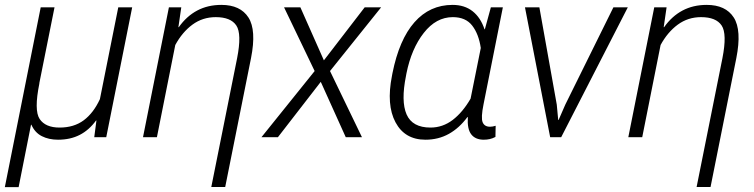

<svg xmlns="http://www.w3.org/2000/svg" viewBox="-26 -558 3067 781"><path d="M195.8 -528.3 133.8 -218.8 134.3 -219.2Q111.8 -108.9 135.3 -74Q158.7 -39.1 216.3 -39.1Q274.9 -39.1 314.7 -68.8Q354.5 -98.6 380.4 -154.8L455.1 -528.3H511.7L406.2 0H357.4L366.2 -67.4L364.7 -67.9Q336.4 -28.8 298.3 -9.3Q260.3 10.3 210 10.3Q172.4 10.3 144 -4.2Q115.7 -18.6 101.6 -50.8L100.1 -50.3L49.8 203.1H-6.3L139.6 -528.3Z M699.7 -447.8 701.2 -447.3Q732.9 -492.2 776.1 -515.1Q819.3 -538.1 874.5 -538.1Q951.7 -538.1 984.6 -486.8Q1017.6 -435.5 995.1 -321.8L890.1 202.6H833.5L938.5 -321.3Q958 -420.4 935.3 -454.3Q912.6 -488.3 851.6 -488.3Q798.3 -488.3 756.8 -457.8Q715.3 -427.2 687 -375L612.3 0H555.7L661.1 -528.3H711.4Z M1291.5 -312.5 1457.5 -528.3H1524.4L1316.4 -269L1446.3 0H1380.4L1278.8 -225.1L1104.5 0H1037.6L1253.9 -269L1129.4 -528.3H1195.8Z M2019.5 -528.3 1940.9 -133.8Q1929.7 -78.6 1937.3 -60.5Q1944.8 -42.5 1967.3 -42.5Q1972.7 -42.5 1978.3 -43.5Q1983.9 -44.4 1990.2 -46.4L1989.3 -1Q1977.1 5.4 1965.8 7.8Q1954.6 10.3 1941.9 10.3Q1907.7 10.3 1890.9 -11.5Q1874 -33.2 1877 -81.5L1875.5 -82Q1842.3 -37.1 1799.8 -13.4Q1757.3 10.3 1704.6 10.3Q1620.6 10.3 1582.8 -60.5Q1544.9 -131.3 1568.4 -249.5L1570.3 -259.8Q1597.7 -397 1659.9 -467.5Q1722.2 -538.1 1814.9 -538.1Q1863.8 -538.1 1896.5 -512.2Q1929.2 -486.3 1944.8 -439H1946.3L1970.7 -528.3ZM1625.5 -249.5Q1604.5 -146 1627.9 -92.5Q1651.4 -39.1 1725.1 -39.1Q1774.9 -39.1 1815.7 -70.3Q1856.4 -101.6 1888.2 -156.7L1929.7 -362.8Q1921.4 -419.4 1894.8 -453.9Q1868.2 -488.3 1815.9 -488.3Q1748 -488.3 1697.8 -424.1Q1647.5 -359.9 1627.4 -259.8Z M2238.8 -132.3 2244.6 -70.3 2246.1 -69.8 2273.4 -132.3 2469.2 -528.3H2527.8L2256.8 0H2211.9L2109.4 -528.3H2168Z M2673.8 -447.8 2675.3 -447.3Q2707 -492.2 2750.2 -515.1Q2793.5 -538.1 2848.6 -538.1Q2925.8 -538.1 2958.7 -486.8Q2991.7 -435.5 2969.2 -321.8L2864.3 202.6H2807.6L2912.6 -321.3Q2932.1 -420.4 2909.4 -454.3Q2886.7 -488.3 2825.7 -488.3Q2772.5 -488.3 2731 -457.8Q2689.5 -427.2 2661.1 -375L2586.4 0H2529.8L2635.3 -528.3H2685.5Z"/></svg>

Font: Franko
Style: Light Italic
Weight: 300
Designer: Google
Version: Version 1.200310; 2013